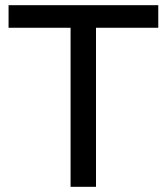

<svg xmlns="http://www.w3.org/2000/svg" viewBox="-20 -720 643 740"><path d="M13 -700H590V-613H350V0H252V-613H13Z"/></svg>

Font: false
Style: Regular
Weight: 500
Designer: Julieta Ulanovsky
Foundry: Julieta Ulanovsky
Version: Version 7.222;hotconv 1.0.109;makeotfexe 2.5.65596